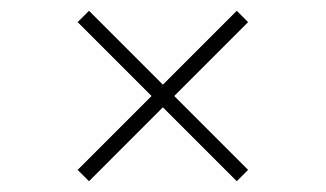

<svg xmlns="http://www.w3.org/2000/svg" viewBox="-20 -528 604 356"><path d="M124 -213 145 -192 282 -329 419 -192 440 -213 303 -350 440 -487 419 -508 282 -371 145 -508 124 -487 261 -350Z"/></svg>

Font: Chess Sans ExtraLight
Style: Regular
Weight: 275
Designer: Wolf Bōese
Foundry: Wolf Bōese
Version: Version 7.223;Glyphs 3.3 (3306)